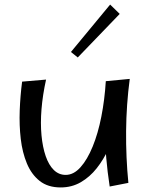

<svg xmlns="http://www.w3.org/2000/svg" viewBox="-20 -812 664 842"><path d="M246 10Q190 10 154 -18.5Q118 -47 98 -95Q78 -143 71 -203Q64 -263 66.5 -328Q69 -393 77 -454L182 -463Q167 -395 162 -333Q157 -271 162 -218.5Q167 -166 180.5 -127Q194 -88 216 -66.5Q238 -45 268 -45Q303 -45 333 -78.5Q363 -112 386.5 -169.5Q410 -227 424.5 -301Q439 -375 444 -456L504 -331Q501 -294 488.5 -248.5Q476 -203 455 -157.5Q434 -112 404 -74Q374 -36 334.5 -13Q295 10 246 10ZM461 6Q451 -60 446 -118.5Q441 -177 439.5 -231Q438 -285 439.5 -340.5Q441 -396 444 -456L549 -466Q534 -353 533 -237Q532 -121 543 -10ZM321 -560 291 -584 463 -792 505 -751Z"/></svg>

Font: Marhey Light Light
Style: Regular
Weight: 300
Version: Version 1.000